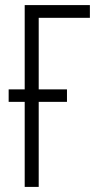

<svg xmlns="http://www.w3.org/2000/svg" viewBox="-20 -734 381 754"><path d="M333 -714H77V-383H14V-334H77V0H132V-334H243V-383H132V-664H333Z"/></svg>

Font: Noto Sans UI Condensed Light
Style: Regular
Weight: 300
Width: 3
Designer: Monotype Design Team
Foundry: Monotype Imaging Inc.
Version: Version 1.901